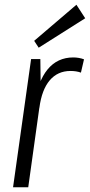

<svg xmlns="http://www.w3.org/2000/svg" viewBox="-20 -789 379 809"><path d="M111 -540H150L152 -380L99 0H35ZM125 -349Q139 -446 180.5 -496.5Q222 -547 289 -547Q300 -547 312 -545Q324 -543 334 -539L321 -483Q302 -490 277 -490Q223 -490 189.5 -450.5Q156 -411 146 -335ZM339 -712 143 -588 124 -617 302 -769Z"/></svg>

Font: Pathway Extreme Condensed ExtraLight
Style: Italic
Weight: 250
Width: 3
Italic angle: -8°
Version: Version 1.001;gftools[0.9.26]